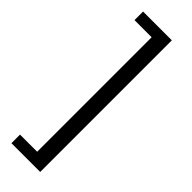

<svg xmlns="http://www.w3.org/2000/svg" viewBox="-286 -722 887 887"><g transform="rotate(45 157.5 -278.0)"><path d="M35 96H147V-652H35V-708H223V152H35Z"/></g></svg>

Font: Assistant SemiBold
Style: Regular
Weight: 600
Designer: Hebrew By Ben Nathan, Latin by Paul Hunt
Version: Version 2.001; ttfautohint (v1.6)